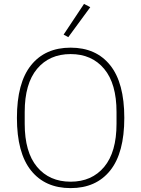

<svg xmlns="http://www.w3.org/2000/svg" viewBox="-20 -955 726 987"><path d="M343 12Q212 12 139.5 -78.5Q67 -169 67 -349Q67 -529 139.5 -619.5Q212 -710 343 -710Q474 -710 546.5 -619.5Q619 -529 619 -349Q619 -169 546.5 -78.5Q474 12 343 12ZM343 -21Q452 -21 515.5 -97Q579 -173 579 -319V-379Q579 -525 515.5 -601Q452 -677 343 -677Q234 -677 170.5 -601Q107 -525 107 -379V-319Q107 -173 170.5 -97Q234 -21 343 -21ZM331 -764 307 -777 412 -935 444 -918Z"/></svg>

Font: IBM Plex Sans Thai Looped ExtraLight
Style: Regular
Weight: 200
Designer: Mike Abbink, Paul van der Laan, Pieter van Rosmalen, Ben Mitchell, Mark Frömberg
Foundry: Bold Monday
Version: Version 1.0